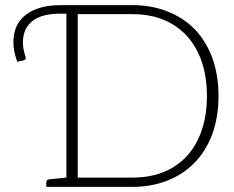

<svg xmlns="http://www.w3.org/2000/svg" viewBox="-20 -726 908 746"><path d="M238 0V-706H495Q569 -706 631 -681.5Q693 -657 737 -612Q781 -566 805 -500.5Q829 -435 829 -353Q829 -271 805 -205.5Q781 -140 737 -95Q693 -49 631 -24.5Q569 0 495 0ZM282 -36H495Q586 -36 651 -75Q716 -114 750 -185.5Q784 -257 784 -353Q784 -450 749.5 -521.5Q715 -593 650 -632Q585 -671 495 -671H282ZM160 0V-18Q160 -23 163 -26Q166 -29 170 -29L246 -37L251 0ZM47 -486Q40 -506 36 -524Q32 -542 32 -561Q32 -632 81 -669Q130 -706 215 -706H238V-673H215Q141 -673 105 -643.5Q69 -614 69 -561Q69 -548 71.5 -534.5Q74 -521 78 -509Q81 -502 79.5 -497.5Q78 -493 70 -491Z"/></svg>

Font: Aleo ExtraLight
Style: Regular
Weight: 250
Designer: Alessio Laiso
Foundry: Alessio Laiso
Version: Version 2.001;gftools[0.9.29]